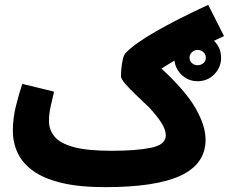

<svg xmlns="http://www.w3.org/2000/svg" viewBox="-20 -751 944 792"><path d="M414 21Q306 21 232.5 3Q159 -15 115.5 -47Q72 -79 52.5 -121Q33 -163 33 -211Q33 -263 46 -315Q59 -367 72 -405L203 -373Q196 -344 189 -312.5Q182 -281 182 -252Q182 -216 204.5 -188Q227 -160 283.5 -144.5Q340 -129 440 -129Q542 -129 603 -141.5Q664 -154 664 -193Q664 -216 645 -245.5Q626 -275 595 -308Q568 -334 541 -359.5Q514 -385 496.5 -405.5Q479 -426 479 -436Q479 -451 481 -471.5Q483 -492 487.5 -509.5Q492 -527 500 -534Q534 -570 622.5 -621Q711 -672 839 -731L904 -602Q815 -562 752.5 -529.5Q690 -497 646 -468Q746 -376 787 -304Q828 -232 828 -175Q828 -75 726 -27Q624 21 414 21ZM795 -416Q755 -416 727 -444.5Q699 -473 699 -513Q699 -553 727 -581.5Q755 -610 795 -610Q836 -610 864 -581.5Q892 -553 892 -513Q892 -473 864 -444.5Q836 -416 795 -416ZM795 -482Q809 -482 819 -490.5Q829 -499 829 -513Q829 -527 819 -536Q809 -545 795 -545Q782 -545 772 -536Q762 -527 762 -513Q762 -499 772 -490.5Q782 -482 795 -482Z"/></svg>

Font: Noto Sans Arabic SemCond ExtBd
Style: Regular
Weight: 800
Width: 4
Designer: Monotype Design Team, Nadine Chahine, Nizar Qandah and Khaled Hosny
Foundry: Monotype Imaging Inc.
Version: Version 2.012; ttfautohint (v1.8.4.7-5d5b)